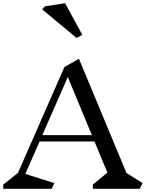

<svg xmlns="http://www.w3.org/2000/svg" viewBox="-23 -1169 904 1189"><path d="M842 0H552V-26L642 -100L562 -293H222L134 -92L314 -35L297 0H-3V-26L88 -98L376 -754L466 -805L760 -98L860 -35ZM397 -692 239 -332H546ZM451 -934 238 -1111 256 -1130 380 -1149 487 -953Z"/></svg>

Font: Inknut Antiqua Light
Style: Regular
Weight: 300
Designer: Claus Eggers Sørensen
Foundry: Claus Eggers Sørensen
Version: Version 1.003; ttfautohint (v1.8.2) -l 8 -r 50 -G 200 -x 14 